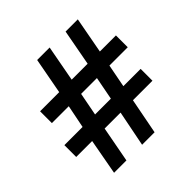

<svg xmlns="http://www.w3.org/2000/svg" viewBox="-185 -868 1022 1022"><g transform="rotate(-45 326.0 -357.0)"><path d="M491 -421H629V-510H508L546 -714H454L416 -510H296L334 -714H240L202 -510H58V-421H185L159 -291H22V-202H142L105 0H198L236 -202H356L316 0H410L449 -202H596V-291H466ZM253 -291 278 -421H397L372 -291Z"/></g></svg>

Font: Noto Sans Myanmar UI SemiBold
Style: Regular
Weight: 600
Designer: Monotype Design Team
Foundry: Monotype Imaging Inc.
Version: Version 2.103